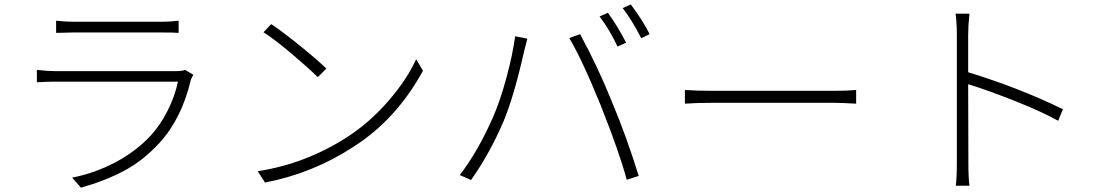

<svg xmlns="http://www.w3.org/2000/svg" viewBox="-20 -826 5040 877"><path d="M825.2 -506.8 863.3 -484.4Q853.5 -467.8 851.6 -460.9Q809.6 -283.2 708 -172.9Q633.8 -91.8 545.9 -45.4Q458 1 349.6 31.2L309.6 -14.6Q413.1 -35.2 505.9 -84Q598.6 -132.8 665 -203.1Q711.9 -252.9 745.6 -320.3Q779.3 -387.7 793 -453.1H234.4Q197.3 -453.1 148.4 -450.2V-506.8Q197.3 -501 234.4 -501H780.3Q810.5 -501 825.2 -506.8ZM236.3 -675.8V-731.4Q278.3 -726.6 317.4 -726.6H715.8Q758.8 -726.6 795.9 -731.4V-675.8Q773.4 -677.7 714.8 -677.7H317.4Q289.1 -677.7 236.3 -675.8Z M1183.6 -678.7 1218.8 -715.8Q1270.5 -681.6 1350.1 -617.2Q1429.7 -552.7 1470.7 -512.7L1431.6 -473.6Q1387.7 -516.6 1311.5 -581.1Q1235.4 -645.5 1183.6 -678.7ZM1190.4 7.8 1157.2 -43.9Q1377 -78.1 1566.4 -200.2Q1669.9 -267.6 1754.4 -365.2Q1838.9 -462.9 1880.9 -555.7L1912.1 -502.9Q1791 -281.2 1595.7 -156.2Q1409.2 -34.2 1190.4 7.8Z M2718.8 -751 2756.8 -767.6Q2804.7 -701.2 2839.8 -630.9L2800.8 -613.3Q2767.6 -684.6 2718.8 -751ZM2824.2 -789.1 2861.3 -805.7Q2919.9 -726.6 2947.3 -669.9L2909.2 -651.4Q2865.2 -736.3 2824.2 -789.1ZM2233.4 -293.9Q2265.6 -368.2 2293.9 -473.6Q2322.3 -579.1 2333 -660.2L2388.7 -649.4Q2387.7 -645.5 2374 -591.8Q2327.1 -383.8 2280.3 -272.5Q2218.8 -127.9 2131.8 -3.9L2080.1 -26.4Q2164.1 -135.7 2233.4 -293.9ZM2724.6 -342.8Q2639.6 -552.7 2580.1 -652.3L2629.9 -669.9Q2710.9 -520.5 2775.4 -360.4Q2841.8 -202.1 2897.5 -22.5L2842.8 -4.9Q2808.6 -131.8 2724.6 -342.8Z M3108.4 -352.5V-415Q3161.1 -411.1 3235.4 -411.1H3789.1Q3851.6 -411.1 3890.6 -415V-352.5Q3820.3 -356.4 3790 -356.4H3235.4Q3163.1 -356.4 3108.4 -352.5Z M4835 -327.1 4813.5 -274.4Q4735.4 -317.4 4614.7 -365.2Q4494.1 -413.1 4402.3 -441.4L4403.3 -84Q4403.3 -12.7 4408.2 22.5H4345.7Q4350.6 -11.7 4350.6 -84V-668.9Q4350.6 -719.7 4344.7 -763.7H4408.2Q4402.3 -707 4402.3 -668.9V-496.1Q4637.7 -423.8 4835 -327.1Z"/></svg>

Font: Gen Shin Gothic Light
Style: Regular
Weight: 200
Designer: [Source Han Sans]
Ryoko NISHIZUKA  (kana & ideographs); Paul D. Hunt (Latin, Greek & Cyrillic); Wenlong ZHANG  (bopomofo
Version: Version 1.002.20150607